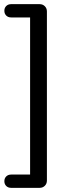

<svg xmlns="http://www.w3.org/2000/svg" viewBox="-20 -725 355 925"><path d="M171 180H34Q19 180 10 171Q1 162 1 148Q1 134 10 125Q19 116 34 116H125V-641H34Q19 -641 10 -650Q1 -659 1 -673Q1 -687 10 -696Q19 -705 34 -705H171Q186 -705 196 -695Q206 -685 206 -670V145Q206 160 196 170Q186 180 171 180Z"/></svg>

Font: Nunito
Style: Regular
Weight: 400
Designer: Vernon Adams
Foundry: Vernon Adams
Version: Version 3.602